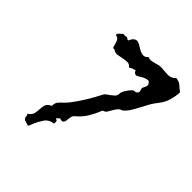

<svg xmlns="http://www.w3.org/2000/svg" viewBox="-162 -766 791 791"><g transform="rotate(45 234.0 -370.5)"><path d="M467.8 -626Q466.8 -600.6 459.5 -576.7Q452.1 -552.7 436.5 -533.2Q429.7 -524.4 425.3 -518.1Q420.9 -511.7 417 -505.4Q413.1 -499 409.2 -491.7Q405.3 -484.4 400.4 -474.6Q389.6 -456.1 379.9 -438Q370.1 -419.9 353.5 -405.3Q341.8 -402.3 335 -394Q328.1 -385.7 322.8 -376Q317.4 -366.2 312 -357.9Q306.6 -349.6 296.9 -347.7L294.9 -345.7Q284.2 -318.4 269.5 -293.9Q254.9 -269.5 232.4 -251Q225.6 -246.1 223.1 -238.8Q220.7 -231.4 220.2 -224.1Q219.7 -216.8 218.3 -210Q216.8 -203.1 212.9 -200.2Q209 -197.3 204.6 -197.8Q200.2 -198.2 196.3 -200.2H194.3L181.6 -188.5Q190.4 -184.6 191.4 -183.1Q192.4 -181.6 192.4 -172.9Q191.4 -170.9 191.4 -167Q166 -165 152.8 -145.5Q139.6 -126 130.9 -105.5Q128.9 -99.6 127 -94.7Q125 -89.8 122.1 -85Q115.2 -87.9 108.9 -89.4Q102.5 -90.8 98.1 -92.8Q93.8 -94.7 91.3 -99.1Q88.9 -103.5 88.9 -114.3L85 -118.2Q101.6 -128.9 104.5 -141.6Q107.4 -154.3 107.9 -167.5Q108.4 -180.7 111.8 -192.4Q115.2 -204.1 133.8 -212.9V-214.8Q133.8 -230.5 142.1 -239.7Q150.4 -249 160.2 -257.8Q169.9 -266.6 183.1 -284.7Q196.3 -302.7 209.5 -323.2Q222.7 -343.8 233.4 -363.3Q244.1 -382.8 250 -394.5Q252.9 -400.4 259.3 -404.8Q265.6 -409.2 272.9 -414.6Q280.3 -419.9 286.6 -425.8Q293 -431.6 294.9 -440.4V-443.4Q294.9 -454.1 303.7 -468.3Q312.5 -482.4 320.3 -490.2Q325.2 -496.1 334 -496.6Q342.8 -497.1 346.7 -504.9Q348.6 -506.8 348.1 -511.2Q347.7 -515.6 346.7 -518.6L345.7 -519.5Q345.7 -521.5 345.2 -522.5Q344.7 -523.4 344.7 -524.4Q343.8 -528.3 346.7 -533.2Q349.6 -538.1 351.6 -543Q353.5 -547.9 353 -553.7Q352.5 -559.6 344.7 -566.4V-567.4H343.8Q334 -568.4 325.7 -564.9Q317.4 -561.5 310.1 -557.1Q302.7 -552.7 296.9 -549.3Q291 -545.9 285.2 -547.9Q276.4 -551.8 274.4 -560.5Q266.6 -558.6 259.8 -556.2Q252.9 -553.7 247.1 -548.8Q238.3 -560.5 226.6 -560.5Q214.8 -560.5 201.7 -557.6Q188.5 -554.7 175.8 -552.7Q163.1 -550.8 152.3 -559.6Q143.6 -557.6 141.6 -564Q139.6 -570.3 137.7 -578.6Q135.7 -586.9 131.3 -595.2Q127 -603.5 114.3 -605.5Q112.3 -609.4 114.3 -612.8Q116.2 -616.2 119.6 -619.1Q123 -622.1 126.5 -625Q129.9 -627.9 131.8 -630.9Q137.7 -628.9 147.5 -630.9Q157.2 -632.8 160.2 -626H166Q172.9 -642.6 181.2 -647.5Q189.5 -652.3 198.2 -649.9Q207 -647.5 216.3 -641.1Q225.6 -634.8 235.4 -630.4Q245.1 -626 254.4 -626Q263.7 -626 273.4 -636.7Q282.2 -632.8 290.5 -633.8Q298.8 -634.8 307.6 -637.2Q316.4 -639.6 325.2 -642.1Q334 -644.5 342.8 -643.6Q361.3 -641.6 381.3 -641.1Q401.4 -640.6 415 -656.2Q425.8 -655.3 432.6 -652.3Q439.5 -649.4 444.3 -645Q449.2 -640.6 454.6 -635.7Q460 -630.9 467.8 -626Z"/></g></svg>

Font: Homemade Apple
Style: Regular
Weight: 400
Designer: Font Diner, Inc
Foundry: Font Diner, Inc
Version: Version 1.000